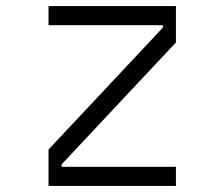

<svg xmlns="http://www.w3.org/2000/svg" viewBox="-20 -613 740 633"><path d="M140 -593H560V-473L183 -71V-63H560V0H140V-120L517 -522V-530H140Z"/></svg>

Font: Martian Mono ExtraLight
Style: Regular
Weight: 200
Monospace: yes
Designer: Roman Shamin
Foundry: Evil Martians
Version: Version 1.000; ttfautohint (v1.8.4.7-5d5b)